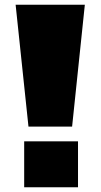

<svg xmlns="http://www.w3.org/2000/svg" viewBox="-20 -790 426 810"><path d="M45.9 -770H337.9L284.2 -255.9H100.1ZM82 -193.8H309.1V0H82Z"/></svg>

Font: Mattone
Style: Bold
Weight: 700
Width: 6
Designer: Nunzio Mazzaferro
Foundry: Collletttivo
Version: Version 2.000;Glyphs 3.2 (3217)